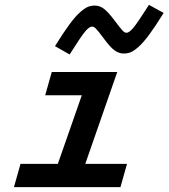

<svg xmlns="http://www.w3.org/2000/svg" viewBox="-20 -766 690 786"><path d="M403.8 -609.9Q380.9 -640.6 372.6 -648.9Q364.3 -657.2 356.9 -657.2Q345.2 -657.2 327.9 -636.2Q310.5 -615.2 265.1 -543L205.1 -577.1Q239.3 -632.3 264.6 -666.5Q290 -700.7 309.1 -717Q328.1 -733.4 340.8 -738.3Q353.5 -743.2 369.1 -743.2Q387.7 -743.2 405.5 -730Q423.3 -716.8 451.2 -679.2Q474.1 -648.4 482.4 -640.1Q490.7 -631.8 498 -631.8Q508.8 -631.8 526.4 -652.8Q543.9 -673.8 589.8 -746.1L649.9 -712.9Q615.7 -657.7 590.3 -623.5Q564.9 -589.4 545.9 -573Q526.9 -556.6 514.2 -551.8Q501.5 -546.9 485.8 -546.9Q467.3 -546.9 449.2 -559.6Q431.2 -572.3 403.8 -609.9ZM64 -95.2H216.8L314.9 -376H165L191.9 -471.2H460L329.1 -95.2H500L473.1 0H37.1Z"/></svg>

Font: IntelOne Mono Medium
Style: Italic
Weight: 500
Italic angle: -16°
Designer: Fred Shallcrass
Foundry: Frere-Jones Type LLC
Version: Version 1.200;hotconv 1.1.0;makeotfexe 2.6.0;FJTRelease1.2